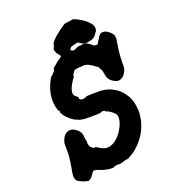

<svg xmlns="http://www.w3.org/2000/svg" viewBox="-214 -942 1027 1119"><g transform="rotate(-30 300.0 -382.5)"><path d="M392 -816Q397 -818 397 -818L394 -816L392 -814L396 -815Q400 -815 403 -816Q408 -817 408 -816Q408 -815 412.5 -815.5Q417 -816 417 -815.5Q417 -815 420.5 -814.5Q424 -814 425 -814Q427 -814 427 -815H429Q435 -813 435 -815H437Q439 -814 441.5 -814Q444 -814 444 -815Q444 -816 448.5 -813.5Q453 -811 460.5 -806Q468 -801 472 -798Q490 -784 506 -767Q531 -737 534 -721Q535 -717 535 -710.5Q535 -704 534 -701Q532 -693 529 -689Q528 -687 527.5 -686Q527 -685 526 -685Q524 -686 519 -679Q512 -671 506 -666Q498 -661 490 -658Q481 -655 462 -655Q452 -655 447 -655.5Q442 -656 437.5 -657Q433 -658 430 -660Q427 -662 421 -667Q414 -672 409 -678Q405 -684 400 -683Q397 -683 396.5 -682.5Q396 -682 395 -683Q394 -684 387 -683Q383 -683 371 -682Q359 -681 358 -680Q355 -680 348 -672Q344 -667 345 -664.5Q346 -662 352 -659Q354 -658 356 -656.5Q358 -655 362 -655Q373 -655 373 -657Q373 -657 375 -657L377 -658Q377 -659 378.5 -659Q380 -659 382.5 -659.5Q385 -660 388 -661H390H392H396H398Q400 -661 401 -661H402H404Q412 -659 416 -659L415 -660Q414 -661 415 -661L418 -660Q421 -659 427 -659Q438 -657 446 -652Q448 -650 452 -649L455 -647H453H452L453 -645Q455 -643 459 -641L461 -639Q460 -639 462.5 -637Q465 -635 464.5 -634.5Q464 -634 466.5 -632.5Q469 -631 469 -630Q469 -627 475 -622Q479 -619 488 -617Q494 -615 497 -616Q503 -619 510 -630Q512 -632 512 -632Q513 -632 516.5 -635.5Q520 -639 520 -640Q522 -643 523 -644Q523 -645 523 -645L525 -646Q527 -648 526 -648Q526 -649 526.5 -649Q527 -649 528 -650Q530 -651 529.5 -651.5Q529 -652 531 -653Q537 -656 535 -656Q535 -657 536 -657Q536 -658 538 -658Q541 -659 542 -660L544 -661L543 -662L541 -663H544Q560 -665 574 -658Q584 -652 592 -643Q604 -630 609 -616L610 -611V-603Q610 -594 609 -589Q606 -579 601 -566Q600 -561 597 -553.5Q594 -546 592 -540Q590 -534 588 -527.5Q586 -521 585 -516Q580 -503 574 -474Q571 -460 569 -450Q567 -432 563 -421Q559 -407 547 -394Q532 -376 513 -372Q498 -369 484 -377Q457 -393 448 -420Q446 -427 446 -449Q446 -460 446 -466Q444 -476 439 -489L436 -495L437 -496Q440 -500 435 -502Q433 -502 432.5 -501.5Q432 -501 431 -502Q430 -503 424 -510Q411 -526 397 -535Q392 -539 390 -541Q382 -546 367 -550Q361 -551 352.5 -551Q344 -551 344 -552Q343 -554 324 -554Q311 -554 308.5 -553.5Q306 -553 302 -549Q287 -535 288 -533Q289 -533 288.5 -532.5Q288 -532 286 -530Q282 -525 284 -523Q285 -521 276 -514Q260 -500 243 -476Q235 -464 231 -452Q228 -444 228 -439Q228 -434 229 -430Q231 -423 241 -413Q247 -407 248 -405L249 -404L248 -403Q245 -400 245 -397Q245 -394 248 -393Q249 -392 248.5 -391.5Q248 -391 250 -389.5Q252 -388 254 -387Q254 -387 255 -387Q254 -386 258.5 -384Q263 -382 267 -382Q271 -382 271 -382.5Q271 -383 275 -383Q279 -383 279 -383.5Q279 -384 283 -383Q289 -383 289 -386Q290 -387 291 -386Q292 -386 318 -383Q331 -381 335.5 -380Q340 -379 345 -378Q374 -375 400 -366Q418 -359 431 -351Q435 -348 440 -345Q459 -332 476 -312Q485 -300 492 -287Q517 -243 514 -190Q513 -173 512 -165Q511 -162 510.5 -156.5Q510 -151 509 -148Q504 -129 498 -112Q484 -78 461 -47Q435 -14 400 11Q377 28 352 38Q329 47 319 50Q314 50 310 50Q305 48 297 50Q271 54 259 53Q255 52 255 52Q256 50 239 49Q233 49 227 50Q220 51 220 52Q220 53 218 53Q216 53 213 52Q202 51 180 43Q158 35 139 22Q129 16 120 12Q108 7 99 17Q81 37 70 42Q61 47 54 47Q50 47 50 46Q50 44 45 43Q44 43 42.5 42.5Q41 42 38 40Q31 38 23 32Q15 26 14 26Q13 26 11 24Q9 22 8 21.5Q7 21 5 19Q1 14 0 15Q-1 16 -2 14Q-3 12 -4.5 9.5Q-6 7 -7 5Q-10 -5 -10 -11Q-10 -27 0 -52Q2 -57 3.5 -61Q5 -65 8 -73Q22 -112 26 -129Q27 -132 28 -137Q29 -142 30.5 -147.5Q32 -153 32 -156Q36 -172 38 -187Q38 -191 39 -195Q41 -208 44 -217Q50 -232 62 -245Q74 -258 87 -262Q95 -264 103 -264Q116 -264 129 -255Q138 -249 147 -238Q154 -230 157 -222Q160 -216 161 -205Q162 -199 160 -181Q160 -171 160 -166Q161 -154 160 -153.5Q159 -153 158.5 -150.5Q158 -148 158 -139Q159 -127 161 -122Q162 -120 165 -116.5Q168 -113 168 -114Q168 -114 168.5 -113.5Q169 -113 169 -112Q173 -105 176 -105V-107Q176 -108 178 -105Q182 -100 185 -101Q186 -101 185 -107L187 -106Q191 -101 199 -94Q215 -79 229 -72Q243 -65 260 -65Q269 -65 277 -67Q303 -73 333 -97Q347 -109 359 -124Q383 -152 390 -180Q394 -195 390 -206Q387 -214 381 -221Q370 -235 358 -245Q347 -253 342 -254Q341 -255 341.5 -256Q342 -257 342 -258Q339 -261 336 -261Q336 -261 335 -262Q332 -265 326 -264Q323 -264 321 -264Q314 -263 314 -262Q314 -261 309 -262Q299 -262 284 -265Q278 -266 270 -267Q243 -271 224 -275Q203 -280 188 -287Q173 -296 165 -302Q161 -305 159 -306Q150 -314 141 -325Q125 -343 118 -360Q117 -363 115 -367Q113 -371 111 -378Q109 -385 109 -385H110Q112 -384 112 -384Q114 -389 109 -394Q107 -396 106 -400Q102 -420 104 -447Q109 -501 142 -552Q150 -564 160 -576.5Q170 -589 172 -589Q178 -591 183 -595Q187 -600 189 -600Q192 -601 199 -607Q201 -609 201 -610.5Q201 -612 203 -613.5Q205 -615 205.5 -616.5Q206 -618 205.5 -619Q205 -620 205 -620Q205 -623 237 -641Q256 -652 269 -656Q275 -659 277 -661Q280 -665 276 -672Q268 -684 265 -693Q261 -703 261 -712Q261 -718 261.5 -719.5Q262 -721 263 -721Q265 -721 267 -727Q268 -729 269 -729Q270 -729 272 -733Q274 -737 274 -739Q274 -740 276 -742Q279 -747 278 -748Q277 -749 285 -756Q303 -771 320 -781Q343 -794 356 -800Q359 -801 373.5 -808Q388 -815 392 -816Z"/></g></svg>

Font: TT2020 Style B
Style: Italic
Weight: 400
Italic angle: -15°
Version: Version 0.2.000